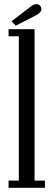

<svg xmlns="http://www.w3.org/2000/svg" viewBox="-20 -888 252 908"><path d="M20.5 0V-34H69V-716.5H20.5V-750H143.5V-34H192.5V0ZM54.5 -766.5 34.5 -787.5 123 -855Q139 -868.5 152.5 -868.5Q166 -868.5 173 -856Q176 -851 176 -845.5Q176 -836 167.5 -827.8Q159 -819.5 147 -814Z"/></svg>

Font: Imbue 10pt
Style: Regular
Weight: 400
Designer: Tyler Finck
Foundry: Etcetera Type Company
Version: Version 1.102; ttfautohint (v1.8.3)